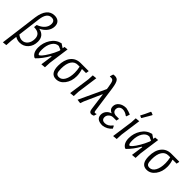

<svg xmlns="http://www.w3.org/2000/svg" viewBox="152 -1804 3094 3094"><g transform="rotate(45 1698.5 -257.0)"><path d="M26 192 110 -459Q127 -580 178 -642Q229 -704 312 -704Q372 -704 405 -672.5Q438 -641 438 -584Q438 -521 398.5 -467Q359 -413 286 -377Q419 -351 419 -215Q419 -119 362 -56.5Q305 6 218 6Q163 6 117 -23L104 78L97 185ZM175 -483 125 -85Q172 -47 221 -47Q279 -47 316 -93.5Q353 -140 353 -212Q353 -336 211 -336L208 -342L214 -391Q289 -418 330.5 -465.5Q372 -513 372 -572Q372 -647 300 -647Q197 -647 175 -483Z M561 7Q486 -35 486 -150Q486 -259 544 -349.5Q602 -440 703 -465H708L775 -421L781 -458L844 -464L795 -109L790 -3L715 4L744 -201H732Q663 -77 576 7ZM553 -167Q553 -74 582 -74Q595 -74 624 -106.5Q653 -139 693 -206Q733 -273 766 -354L769 -376L705 -404Q637 -404 595 -336Q553 -268 553 -167Z M1049 8Q921 8 921 -171Q921 -305 982 -381.5Q1043 -458 1150 -458H1329L1332 -452L1323 -405H1234L1232 -399Q1255 -332 1255 -265Q1255 -151 1196 -71.5Q1137 8 1049 8ZM1059 -48Q1120 -48 1156 -112.5Q1192 -177 1192 -281Q1192 -341 1178 -405H1137Q1066 -405 1027 -344.5Q988 -284 988 -172Q988 -102 1003.5 -75Q1019 -48 1059 -48Z M1500 -463 1451 -109 1446 -3 1371 4 1422 -359 1427 -456Z M1600 5 1531 -4 1744 -461 1738 -501Q1725 -595 1706 -620.5Q1687 -646 1636 -636L1634 -644L1650 -699Q1720 -712 1750.5 -678Q1781 -644 1797 -530L1860 -81Q1863 -58 1873.5 -53Q1884 -48 1907 -59L1913 -53L1899 -9Q1874 4 1852 5Q1828 4 1815.5 -10Q1803 -24 1798 -58L1758 -353H1754L1622 -57Z M2106 7Q1965 7 1965 -100Q1965 -148 1995 -185.5Q2025 -223 2075 -238Q2007 -265 2007 -329Q2007 -390 2056 -428Q2105 -466 2183 -466Q2249 -452 2296 -431L2277 -372L2265 -370Q2211 -411 2157 -411Q2121 -411 2097 -389Q2073 -367 2073 -331Q2073 -303 2091 -284Q2109 -265 2141 -260H2218L2221 -254L2211 -210H2140Q2098 -210 2067 -181Q2036 -152 2036 -113Q2036 -81 2054.5 -64Q2073 -47 2104 -47Q2178 -47 2232 -120H2242L2263 -77Q2201 -4 2106 7Z M2504 -703 2512 -706 2557 -689 2558 -679Q2545 -655 2530 -629.5Q2515 -604 2497 -573.5Q2479 -543 2469 -525L2461 -522L2424 -538Q2460 -603 2504 -703ZM2479 -463 2430 -109 2425 -3 2350 4 2401 -359 2406 -456Z M2626 7Q2551 -35 2551 -150Q2551 -259 2609 -349.5Q2667 -440 2768 -465H2773L2840 -421L2846 -458L2909 -464L2860 -109L2855 -3L2780 4L2809 -201H2797Q2728 -77 2641 7ZM2618 -167Q2618 -74 2647 -74Q2660 -74 2689 -106.5Q2718 -139 2758 -206Q2798 -273 2831 -354L2834 -376L2770 -404Q2702 -404 2660 -336Q2618 -268 2618 -167Z M3114 8Q2986 8 2986 -171Q2986 -305 3047 -381.5Q3108 -458 3215 -458H3394L3397 -452L3388 -405H3299L3297 -399Q3320 -332 3320 -265Q3320 -151 3261 -71.5Q3202 8 3114 8ZM3124 -48Q3185 -48 3221 -112.5Q3257 -177 3257 -281Q3257 -341 3243 -405H3202Q3131 -405 3092 -344.5Q3053 -284 3053 -172Q3053 -102 3068.5 -75Q3084 -48 3124 -48Z"/></g></svg>

Font: Alegreya Sans
Style: Italic
Weight: 400
Italic angle: -7°
Designer: Juan Pablo del Peral
Foundry: Huerta Tipografica
Version: Version 2.007